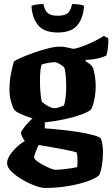

<svg xmlns="http://www.w3.org/2000/svg" viewBox="-20 -731 557 951"><path d="M202 -125V-95Q212 -95 239.5 -92.5Q267 -90 303 -86Q339 -82 375 -76Q411 -70 439.5 -62.5Q468 -55 479 -46Q485 -33 487.5 -13.5Q490 6 490 21Q490 55 485 87Q480 119 471 137Q453 153 411.5 167.5Q370 182 315 191Q260 200 201 200Q185 200 154.5 189Q124 178 92 159.5Q60 141 37.5 119.5Q15 98 15 77Q15 59 29 37.5Q43 16 63.5 -3Q84 -22 103 -32Q97 -40 90.5 -52.5Q84 -65 84 -74Q84 -78 93 -91Q102 -104 115.5 -119Q129 -134 141 -144Q112 -154 85 -165.5Q58 -177 51 -187Q44 -197 35.5 -225Q27 -253 27 -284Q27 -330 34.5 -367Q42 -404 49 -427Q59 -434 86.5 -446Q114 -458 149.5 -470.5Q185 -483 219 -491.5Q253 -500 276 -500Q292 -500 310 -496.5Q328 -493 344 -489Q365 -492 394.5 -503.5Q424 -515 451.5 -529Q479 -543 494 -553L516 -542Q518 -522 515 -497.5Q512 -473 507 -456Q483 -445 456.5 -440Q430 -435 404 -434V-428Q411 -424 422.5 -415.5Q434 -407 441 -395Q446 -379 450 -354Q454 -329 454 -306Q454 -272 447.5 -239.5Q441 -207 432 -190Q421 -178 385 -164.5Q349 -151 300.5 -140.5Q252 -130 202 -125ZM248 -195Q261 -195 274.5 -200Q288 -205 297 -209Q302 -223 305 -247.5Q308 -272 308 -300Q308 -330 305.5 -358.5Q303 -387 298 -396Q296 -400 287 -406.5Q278 -413 268 -418Q258 -423 253 -423Q242 -423 223 -420Q204 -417 187 -412Q182 -401 180 -379Q178 -357 178 -331Q178 -297 181 -265Q184 -233 188 -227Q192 -222 204 -214Q216 -206 228.5 -200.5Q241 -195 248 -195ZM253 110Q273 110 306 106Q339 102 361 97Q363 92 363.5 83.5Q364 75 364 67Q364 56 363 44Q362 32 360 25Q358 23 340 18.5Q322 14 296 9Q270 4 243.5 -0.5Q217 -5 197 -8.5Q177 -12 171 -13Q164 2 156.5 21Q149 40 149 48Q149 56 162.5 66.5Q176 77 195 87Q214 97 230.5 103.5Q247 110 253 110ZM266 -570Q199 -570 169 -606Q139 -642 136 -702Q142 -705 158.5 -708Q175 -711 195 -711Q202 -677 218 -665Q234 -653 266 -653Q298 -653 314 -665Q330 -677 337 -711Q364 -711 377.5 -708Q391 -705 396 -702Q393 -642 363 -606Q333 -570 266 -570Z"/></svg>

Font: Texturina 72pt Black
Style: Regular
Weight: 900
Designer: Guillermo Torres Carreño
Foundry: Omnibus-Type
Version: Version 1.002; ttfautohint (v1.8.3)